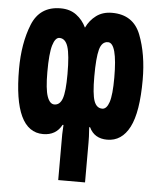

<svg xmlns="http://www.w3.org/2000/svg" viewBox="-54 -609 708 863"><g transform="rotate(5 300.0 -178.0)"><path d="M241 -271Q241 -192 230 -161Q219 -130 194 -130Q173 -130 161.5 -163Q150 -196 150 -273Q150 -357 161 -393.5Q172 -430 191 -430Q218 -430 229.5 -394Q241 -358 241 -271ZM452 -273Q452 -196 441 -163Q430 -130 410 -130Q384 -130 373 -161Q362 -192 362 -271Q362 -355 372 -392.5Q382 -430 410 -430Q452 -430 452 -273ZM301 -486Q285 -520 256 -541.5Q227 -563 185 -563Q91 -563 56.5 -477Q22 -391 22 -275Q22 7 155 7Q213 7 239 -42H243Q241 -12 241 0Q241 12 241 27V207H362V27Q362 12 361.5 0Q361 -12 359 -42H363Q386 7 444 7Q510 7 545 -61Q580 -129 580 -275Q580 -390 546.5 -476.5Q513 -563 417 -563Q375 -563 346 -541.5Q317 -520 301 -486Z"/></g></svg>

Font: Noto Sans Mono UI ExtraBold
Style: Regular
Weight: 800
Designer: Monotype Design team
Foundry: Monotype Imaging Inc.
Version: 1.000